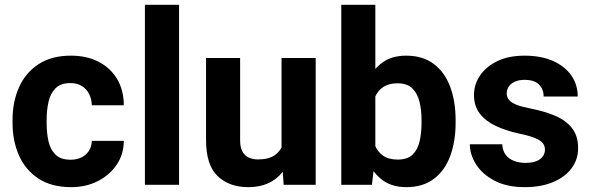

<svg xmlns="http://www.w3.org/2000/svg" viewBox="-20 -770 2465 800"><path d="M276.5 9.8Q194.5 9.8 140.4 -25.9Q86.2 -61.5 59.3 -122Q32.3 -182.5 32.3 -257.1V-270.9Q32.3 -345.7 59.2 -406.2Q86.1 -466.8 140.3 -502.4Q194.4 -538.1 275.9 -538.1Q341.1 -538.1 390.4 -512.9Q439.6 -487.8 467.6 -441.5Q495.5 -395.2 495.9 -331.4H362.6Q361.9 -356.8 351.6 -377.8Q341.3 -398.8 321.7 -411.3Q302.1 -423.8 273.2 -423.8Q232.7 -423.8 211.3 -402.1Q189.9 -380.4 182.1 -345.5Q174.3 -310.5 174.3 -270.9V-257.1Q174.3 -216.9 181.9 -182Q189.5 -147.2 211.1 -125.8Q232.8 -104.5 274.1 -104.5Q299.9 -104.5 319.6 -114.3Q339.4 -124 350.6 -141.7Q361.9 -159.5 362.6 -183.1H495.9Q495.5 -127.1 466.1 -83.6Q436.6 -40.1 387.3 -15.2Q337.9 9.8 276.5 9.8Z M726.1 0H583.8V-750H726.1Z M1153.1 -528.3H1295.4V0H1161.9L1153.1 -126.8ZM1211.8 -237.3Q1211.8 -166.1 1190.3 -110.4Q1168.8 -54.6 1124.9 -22.4Q1081 9.8 1013.9 9.8Q935.6 9.8 887.1 -36Q838.5 -81.7 838.5 -186.6V-528.3H980.5V-185.6Q980.5 -156.5 990 -138.9Q999.5 -121.3 1016.5 -113.5Q1033.4 -105.7 1054.9 -105.7Q1098.7 -105.7 1123.8 -122.8Q1148.8 -139.8 1159.4 -169.6Q1169.9 -199.3 1169.9 -236.3Z M1673 9.8Q1607.7 9.8 1566 -25.6Q1524.3 -60.9 1501.2 -120.8Q1478 -180.7 1468.5 -254.4V-274.2Q1478 -350.1 1501 -409.6Q1524 -469.1 1565.6 -503.6Q1607.2 -538.1 1672.1 -538.1Q1741.7 -538.1 1787.5 -503.5Q1833.2 -468.9 1855.8 -408.4Q1878.4 -347.9 1878.4 -269.7V-259.5Q1878.4 -180.6 1855.8 -119.7Q1833.2 -58.9 1787.6 -24.6Q1742 9.8 1673 9.8ZM1402 0V-750H1543.9V-122.8L1529.7 0ZM1637.2 -105.1Q1677 -105.1 1698.3 -125Q1719.7 -145 1728.1 -180Q1736.4 -214.9 1736.4 -259.5V-269.7Q1736.4 -311.3 1727.9 -346.1Q1719.4 -381 1697.9 -401.9Q1676.4 -422.9 1636.2 -422.9Q1608.1 -422.9 1588.1 -413.6Q1568.1 -404.4 1555.2 -387.3Q1542.3 -370.1 1535.7 -346.1Q1529.1 -322.2 1527.8 -293V-235.5Q1529.8 -197 1541.1 -167.5Q1552.3 -138.1 1575.8 -121.6Q1599.2 -105.1 1637.2 -105.1Z M2166.3 9.8Q2092.1 9.8 2041.1 -16.9Q1990.1 -43.6 1963.9 -84.6Q1937.7 -125.7 1937.7 -168.8H2072.7Q2074.2 -141.3 2087.6 -124.3Q2101.1 -107.2 2122.6 -99.3Q2144 -91.3 2169.2 -91.3Q2196.1 -91.3 2214.1 -98.2Q2232 -105.2 2241.3 -117.7Q2250.6 -130.2 2250.6 -146.6Q2250.6 -161.7 2242 -173.1Q2233.5 -184.6 2210.3 -194.4Q2187 -204.2 2142.7 -213.5Q2088.8 -225.1 2046.2 -245.1Q2003.6 -265 1979.2 -296.7Q1954.9 -328.3 1954.9 -373.8Q1954.9 -417.9 1980.1 -455.3Q2005.3 -492.7 2052.5 -515.4Q2099.8 -538.1 2165.6 -538.1Q2234.4 -538.1 2284.1 -516Q2333.8 -493.9 2360.5 -455.6Q2387.2 -417.2 2387.2 -367.7H2245.2Q2245.2 -398 2225.9 -417.7Q2206.5 -437.3 2165.3 -437.3Q2142.3 -437.3 2125.5 -429.8Q2108.8 -422.3 2100 -409.6Q2091.3 -396.9 2091.3 -380.6Q2091.3 -365.4 2100.6 -354Q2110 -342.5 2131.2 -333.9Q2152.5 -325.3 2189.2 -318.2Q2246.5 -307 2291.6 -288.3Q2336.6 -269.5 2362.7 -237.1Q2388.8 -204.7 2388.8 -152.1Q2388.8 -105.6 2361.5 -68.8Q2334.2 -32.1 2284.2 -11.2Q2234.2 9.8 2166.3 9.8Z"/></svg>

Font: Heebo
Style: Regular
Weight: 400
Designer: Oded Ezer
Foundry: Ezer Type House
Version: Version 3.100